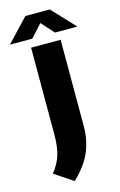

<svg xmlns="http://www.w3.org/2000/svg" viewBox="-225 -1014 782 1256"><g transform="rotate(-15 166.5 -386.5)"><path d="M116.5 177 -9 93Q33.5 39 50 -15.8Q66.5 -70.5 66.5 -150.5V-740H266.5V-155Q266.5 -61.5 233.2 17.5Q200 96.5 116.5 177ZM-62 -795 84 -950H249L395 -795H243.5L166.5 -880L89.5 -795Z"/></g></svg>

Font: Encode Sans SmExp XBd
Style: Regular
Weight: 800
Width: 6
Designer: Multiple Designers
Foundry: Impallari Type
Version: Version 3.002; ttfautohint (v1.8.3) -l 8 -r 50 -G 200 -x 14 